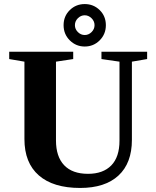

<svg xmlns="http://www.w3.org/2000/svg" viewBox="-20 -907 762 936"><path d="M409.2 -59.6Q482.4 -59.6 522.5 -100.6Q562.5 -141.6 562.5 -221.2V-606.4L474.6 -619.1V-654.8H697.3V-619.1L623 -606.4V-225.1Q623 -111.8 557.6 -51.3Q492.2 9.3 370.6 9.3Q239.3 9.3 169.2 -52Q99.1 -113.3 99.1 -229V-606.4L24.9 -619.1V-654.8H336.9V-619.1L252.9 -606.4V-222.2Q252.9 -143.6 292.7 -101.6Q332.5 -59.6 409.2 -59.6ZM393.1 -680.2Q350.6 -680.2 320.3 -710.2Q290 -740.2 290 -784.2Q290 -828.1 320.1 -857.7Q350.1 -887.2 393.1 -887.2Q436 -887.2 466.1 -857.7Q496.1 -828.1 496.1 -784.2Q496.1 -740.7 466.1 -710.4Q436 -680.2 393.1 -680.2ZM393.1 -832.5Q374 -832.5 359.6 -818.1Q345.2 -803.7 345.2 -784.2Q345.2 -765.1 359.6 -750.7Q374 -736.3 393.1 -736.3Q412.1 -736.3 426.5 -750.7Q440.9 -765.1 440.9 -784.2Q440.9 -803.7 426.3 -818.1Q411.6 -832.5 393.1 -832.5Z"/></svg>

Font: Tinos
Style: Bold
Weight: 700
Designer: Steve Matteson
Foundry: Monotype Imaging Inc.
Version: Version 1.23